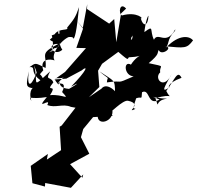

<svg xmlns="http://www.w3.org/2000/svg" viewBox="-20 -806 943 918"><path d="M350 -704 377 -669 345 -577 391 -576 291 -462 240 -426 297 -430 370 -469C402 -496 398 -472 320 -392C365 -417 351 -404 310 -381C234 -386 285 -447 259 -402C218 -449 267 -423 285 -437C216 -376 313 -441 277 -366C318 -321 284 -357 219 -351C259 -412 191 -358 235 -412C223 -444 194 -417 220 -465C121 -375 168 -409 142 -495C172 -428 148 -428 187 -470C167 -529 224 -524 241 -517C220 -547 279 -626 321 -633C285 -651 258 -656 218 -616C263 -581 278 -638 327 -628C336 -601 348 -667 358 -772C341 -722 332 -712 301 -674C310 -657 263 -674 241 -642C211 -628 241 -658 231 -562C200 -553 205 -545 239 -575C295 -580 242 -665 264 -659C267 -611 259 -597 278 -568C236 -531 196 -600 259 -596C165 -548 205 -547 198 -481C147 -506 152 -507 121 -485C160 -489 109 -454 196 -409C168 -473 171 -433 161 -474C135 -399 107 -371 117 -465C108 -407 99 -391 132 -385C149 -389 112 -383 130 -323C115 -353 120 -328 204 -342C143 -270 229 -345 206 -304C244 -288 280 -312 319 -295L341 -291L275 -206L265 -200L272 -88L204 -43L209 -70L127 -13L135 70L195 86L196 69L319 92L378 28L374 44L315 -21L407 -71L367 -150L378 -189L425 -246L520 -252C487 -278 491 -232 447 -256C443 -199 527 -225 517 -281C497 -253 568 -332 593 -324C664 -309 580 -266 623 -283C640 -307 601 -251 631 -336C659 -347 656 -323 659 -365C698 -385 683 -296 743 -330C686 -355 707 -337 779 -334C713 -327 746 -274 723 -336C811 -364 797 -324 775 -371C816 -426 828 -473 848 -434C773 -407 784 -380 795 -392C739 -351 774 -402 801 -453C764 -371 714 -432 746 -460C740 -496 780 -485 691 -504C745 -549 730 -552 739 -567C751 -535 815 -582 767 -585C864 -576 873 -573 903 -613C882 -639 825 -639 765 -568C795 -597 773 -613 817 -659L818 -666C774 -584 736 -657 716 -616C694 -661 719 -689 671 -653C668 -646 679 -722 690 -731C688 -679 663 -678 653 -719C670 -713 636 -753 563 -732C545 -742 552 -799 583 -765L559 -742L536 -604L526 -715L502 -693L396 -763L397 -786L376 -673ZM455 -390 449 -468 468 -501 603 -600 620 -692C558 -597 632 -619 610 -657C622 -600 609 -622 520 -580C603 -508 587 -523 596 -532C689 -536 648 -562 606 -497C569 -518 573 -443 619 -441C524 -399 579 -425 491 -412C493 -446 511 -418 455 -465C529 -415 529 -428 530 -364C552 -349 494 -420 465 -382L405 -341Z"/></svg>

Font: Hussar Lance
Style: ExBdObl
Weight: 700
Foundry: Cannot Into Space Fonts, PlusOne Fonts
Version: Version 2.270